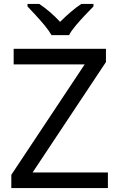

<svg xmlns="http://www.w3.org/2000/svg" viewBox="-20 -964 612 984"><path d="M533 0H38V-68L414 -634H50V-714H523V-646L147 -80H533ZM244 -784Q231 -807 209 -833.5Q187 -860 163 -886Q139 -912 121 -931V-944H181Q207 -927 235 -903Q263 -879 288 -852Q315 -879 343 -903Q371 -927 397 -944H459V-931Q440 -912 415.5 -886Q391 -860 368.5 -833.5Q346 -807 334 -784Z"/></svg>

Font: Noto Sans Elymaic
Style: Regular
Weight: 400
Designer: Morgane Pierson
Foundry: Google LLC
Version: Version 1.002; ttfautohint (v1.8.4.7-5d5b)